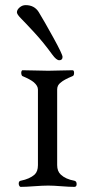

<svg xmlns="http://www.w3.org/2000/svg" viewBox="-20 -726 361 749"><path d="M203 -377V-82Q203 -58 217 -45Q236 -27 270 -21Q279 -19 279 -8Q279 3 270 3Q250 3 219 0.5Q188 -2 168 -2Q147 -2 113.5 0.5Q80 3 61 3Q57 3 54.5 -2.5Q52 -8 53.5 -14Q55 -20 61 -21Q96 -28 115 -45Q128 -57 128 -82V-377Q128 -391 112 -405Q99 -416 68 -429Q65 -430 63.5 -436Q62 -442 63.5 -447Q65 -452 68 -452Q90 -452 119.5 -451Q149 -450 168 -450Q186 -450 214 -451Q242 -452 263 -452Q269 -452 269 -441.5Q269 -431 263 -429Q229 -415 217 -404Q203 -394 203 -377ZM184 -513Q150 -560 114.5 -598.5Q79 -637 62.5 -653.5Q46 -670 46 -678Q46 -688 56.5 -697Q67 -706 80 -706Q114 -706 131 -679Q153 -643 188.5 -578.5Q224 -514 224 -504Q224 -491 211 -491Q200 -491 184 -513Z"/></svg>

Font: EB Garamond 12 All SC
Style: AllSC
Weight: 400
Version: Version 0.016 ; ttfautohint (v0.97) -l 8 -r 50 -G 200 -x 0 -